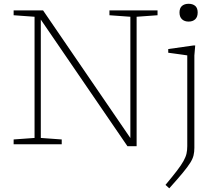

<svg xmlns="http://www.w3.org/2000/svg" viewBox="-20 -762 1146 1014"><path d="M162.5 -33.5V-673.5L52 -681.5V-707H207.5L668.5 -33V-673.5L558 -681.5V-707H812V-681.5L701.5 -673.5V10H653L195.5 -658.5V-33.5L306 -25.5V0H52V-25.5ZM976 -648Q954.5 -648 941.2 -660.2Q928 -672.5 928 -696Q928 -719.5 941.2 -730.8Q954.5 -742 976 -742Q998 -742 1011 -730.8Q1024 -719.5 1024 -696Q1024 -672.5 1011 -660.2Q998 -648 976 -648ZM969 -469.5Q963.5 -470.5 945.2 -473Q927 -475.5 905.5 -478.5Q884 -481.5 868.5 -483.5V-503L1002.5 -522H1011L1006.5 -469V19Q1006.5 40.5 1002.2 58.5Q998 76.5 984.5 98Q971 119.5 944.8 151.2Q918.5 183 874 232.5L854 214.5Q892 169 914.8 139.2Q937.5 109.5 949.2 88.2Q961 67 965 49.2Q969 31.5 969 10Z"/></svg>

Font: Newsreader Caption ExtraLight
Style: Regular
Weight: 275
Designer: Hugues Gentile
Foundry: Production Type
Version: Version 1.001